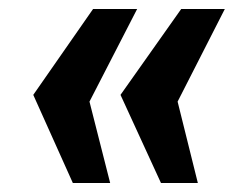

<svg xmlns="http://www.w3.org/2000/svg" viewBox="-20 -468 559 427"><path d="M179 -242 285 -448H187L54 -257L142 -61H225ZM375 -242 480 -448H383L248 -257L338 -61H420Z"/></svg>

Font: United Sans ExtraBold
Style: Italic
Weight: 800
Italic angle: -8°
Designer: Pablo Impallari, Rodrigo Fuenzalida (Modified by Dan O. Williams)
Version: Version 1.000;PS 001.000;hotconv 1.0.88;makeotf.lib2.5.64775